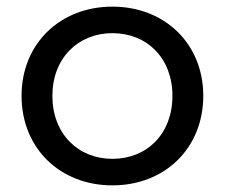

<svg xmlns="http://www.w3.org/2000/svg" viewBox="-20 -554 680 579"><path d="M319 5C477 5 593 -107 593 -265C593 -422 477 -534 319 -534C161 -534 45 -422 45 -265C45 -107 161 5 319 5ZM319 -75C216 -75 138 -150 138 -265C138 -379 216 -454 319 -454C423 -454 500 -379 500 -265C500 -150 423 -75 319 -75Z"/></svg>

Font: Montserrat-Alt1 Med
Style: Regular
Weight: 500
Designer: Differentunic
Foundry: Differentunic
Version: Version 7.222